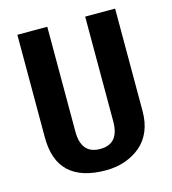

<svg xmlns="http://www.w3.org/2000/svg" viewBox="-106 -788 796 886"><g transform="rotate(-15 291.5 -345.0)"><path d="M292 10Q176 10 117 -44.5Q58 -99 58 -210V-700H201V-199Q201 -146 223.5 -119Q246 -92 292 -92Q382 -92 382 -199V-700H525V-210Q525 -157 508 -116Q491 -75 459 -47.5Q427 -20 384.5 -5Q342 10 292 10Z"/></g></svg>

Font: Pathway Extreme Condensed
Style: Bold
Weight: 700
Width: 3
Version: Version 1.001;gftools[0.9.26]